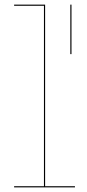

<svg xmlns="http://www.w3.org/2000/svg" viewBox="-20 -810 374 830"><path d="M304 -5V0H41V-5H170V-785H41V-790H175V-5ZM289 -790V-576H284V-790Z"/></svg>

Font: Hepta Slab Hairline
Style: Regular
Weight: 400
Designer: Michael LaGattuta
Foundry: Michael LaGattuta
Version: Version 1.100; ttfautohint (v1.8) -l 8 -r 50 -G 200 -x 14 -D